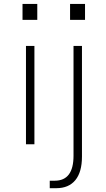

<svg xmlns="http://www.w3.org/2000/svg" viewBox="-20 -735 541 978"><path d="M336.9 -633.8V-714.8H413.1V-633.8ZM233.4 185.5H258.8Q354.5 185.5 354.5 58.6V-501H397.5V62.5Q397.5 141.6 363.8 182.6Q330.1 223.6 266.6 223.6H233.4ZM94.7 -633.8V-714.8H169.9V-633.8ZM112.3 0V-501H155.3V0Z"/></svg>

Font: Gothic A1 ExtraLight
Style: Regular
Weight: 275
Designer: HanYang I&C Co.,Ltd.
Foundry: HanYang I&C Co.,Ltd.
Version: Version 2.50